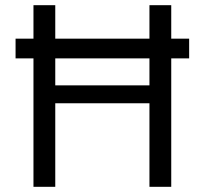

<svg xmlns="http://www.w3.org/2000/svg" viewBox="-20 -720 789 740"><path d="M40 -495V-571H709V-495ZM556 0V-700H640V0ZM109 0V-700H193V0ZM177 -322V-391H577V-322Z"/></svg>

Font: DM Sans 12pt
Style: Regular
Weight: 400
Version: Version 4.004;gftools[0.9.30]